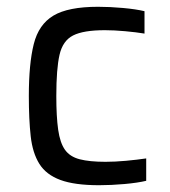

<svg xmlns="http://www.w3.org/2000/svg" viewBox="-20 -538 500 566"><path d="M272 8Q200 8 158 -7.5Q116 -23 96 -55Q76 -87 70.5 -136.5Q65 -186 65 -255Q65 -350 79.5 -408Q94 -466 137.5 -492Q181 -518 269 -518Q304 -518 342.5 -514.5Q381 -511 406 -505V-439Q382 -443 349 -446Q316 -449 289 -449Q226 -449 195.5 -433.5Q165 -418 155.5 -376.5Q146 -335 146 -255Q146 -194 151.5 -155.5Q157 -117 171.5 -96.5Q186 -76 215 -68.5Q244 -61 291 -61Q319 -61 351.5 -64Q384 -67 411 -71V-5Q386 1 347 4.5Q308 8 272 8Z"/></svg>

Font: Saira
Style: Regular
Weight: 400
Designer: Hector Gatti with collaboration of the Omnibus-Type team
Foundry: Omnibus-Type
Version: Version 1.100; ttfautohint (v1.8.3)